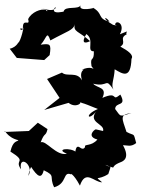

<svg xmlns="http://www.w3.org/2000/svg" viewBox="-21 -748 614 812"><path d="M384 -201C376 -199 345 -170 391 -158C365 -127 333 -141 339 -126C327 -108 315 -131 308 -127C298 -130 294 -87 302 -104C277 -126 210 -118 262 -98C218 -86 173 -157 151 -146C168 -192 172 -168 180 -202L139 -229L101 -194L-1 -190C-2 -205 6 -167 57 -155C52 -148 34 -155 23 -107C97 -61 37 -74 68 -32C56 -97 125 -51 99 -4C107 -68 151 -62 99 -60C127 -16 152 22 164 -28C217 -3 185 -3 208 44C265 28 243 -26 281 -10C273 -16 289 -16 317 37C341 -34 378 24 411 23C376 -7 393 17 437 -12C453 -59 447 -35 424 -51C485 -30 433 -40 489 -62C500 -66 530 -79 499 -134C517 -134 532 -125 555 -143C542 -190 551 -171 514 -190C495 -248 483 -263 535 -270C482 -253 491 -254 466 -287C467 -319 517 -295 488 -348C447 -315 483 -365 412 -334C434 -381 390 -374 373 -394C440 -378 422 -423 459 -369C447 -389 462 -411 464 -455C499 -434 532 -413 535 -499C546 -515 521 -533 488 -551C517 -569 480 -586 515 -603C506 -611 536 -624 486 -603C511 -651 466 -666 466 -643C473 -639 484 -638 457 -643C405 -673 426 -682 442 -656C389 -670 417 -689 373 -715C389 -716 303 -695 321 -728C313 -704 254 -726 248 -699C248 -699 205 -688 207 -706C216 -739 231 -685 152 -715C197 -700 174 -697 173 -706C153 -713 111 -696 98 -667C108 -632 73 -677 76 -626C49 -635 78 -602 80 -642C81 -636 67 -574 56 -567C61 -579 52 -548 20 -542L50 -503L166 -494L189 -515C197 -564 190 -564 151 -559C177 -587 177 -621 192 -577C267 -618 289 -620 296 -646C286 -613 314 -616 360 -574C354 -571 314 -552 344 -604C381 -580 342 -530 376 -531C377 -482 359 -515 366 -468C390 -433 379 -478 325 -453C368 -454 306 -469 326 -408C304 -448 263 -421 241 -441L178 -414L231 -334L166 -283L269 -313C299 -289 331 -314 314 -317C350 -303 307 -322 393 -287C333 -262 352 -231 391 -283C343 -229 424 -226 415 -194Z"/></svg>

Font: Asimov Aggro
Style: Medium
Weight: 500
Designer: Google
Version: Version 2.000980; 2014